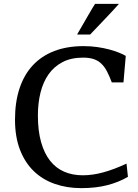

<svg xmlns="http://www.w3.org/2000/svg" viewBox="-20 -949 711 987"><path d="M443.4 -771.5Q419.4 -771.5 406 -771.5Q392.6 -771.5 386 -771.5Q379.4 -771.5 377.9 -771.7Q376.5 -772 376.5 -772Q396.5 -806.2 410.9 -831.3Q425.3 -856.4 436 -874.8Q446.8 -893.1 454.3 -906Q461.9 -918.9 468.8 -929.2H591.3Q591.3 -929.2 585.4 -922.4Q579.6 -915.5 563.2 -897.9Q546.9 -880.4 518.1 -849.9Q489.3 -819.3 443.4 -771.5ZM637.7 -40Q590.3 -12.2 531.5 2.9Q472.7 18.1 397.5 18.1Q323.7 18.1 261.5 -3.7Q199.2 -25.4 153.8 -69.1Q108.4 -112.8 82.8 -179Q57.1 -245.1 57.1 -334.5Q57.1 -424.8 80.6 -495.1Q104 -565.4 148.9 -613.5Q193.8 -661.6 259.5 -686.8Q325.2 -711.9 409.7 -711.9Q446.8 -711.9 480.5 -707Q514.2 -702.1 542.2 -694.6Q570.3 -687 592 -678.2Q613.8 -669.4 626.5 -661.6L614.7 -525.4H554.7Q542.5 -558.1 529.8 -582.3Q517.1 -606.4 500.5 -622.1Q483.9 -637.7 461.4 -645.3Q439 -652.8 407.2 -652.8Q345.7 -652.8 301.8 -629.9Q257.8 -606.9 229.7 -567.1Q201.7 -527.3 188.2 -472.9Q174.8 -418.5 174.8 -355.5Q174.8 -276.4 191.2 -218.5Q207.5 -160.6 237.5 -122.6Q267.6 -84.5 310.3 -66.2Q353 -47.9 405.8 -47.9Q456.1 -47.9 511.2 -63Q566.4 -78.1 630.4 -107.9Z"/></svg>

Font: Tienne
Style: Regular
Weight: 400
Designer: vernon adams
Foundry: vernon adams
Version: Version 1.001